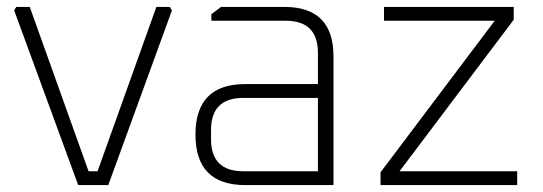

<svg xmlns="http://www.w3.org/2000/svg" viewBox="-20 -535 1570 555"><path d="M21 -505 27 -515H66L236 -40H262L432 -515H471L477 -505L293 0H206Z M689 0Q545 0 545 -146Q545 -292 689 -292H899V-382Q899 -475 806 -475H591V-494L619 -515H802Q944 -515 944 -372V0ZM590 -133Q590 -40 683 -40H899V-252H683Q590 -252 590 -159Z M1080 0V-37L1410 -475H1090V-515H1465V-478L1135 -40H1475V0Z"/></svg>

Font: Oxanium ExtraLight
Style: Regular
Weight: 200
Designer: Severin Meyer
Version: Version 2.000